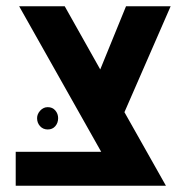

<svg xmlns="http://www.w3.org/2000/svg" viewBox="-20 -591 599 611"><path d="M523 -571 376 -234 508 0H363H30V-108H302L41 -571H186L299 -370L381 -571ZM165 -215Q165 -200 156 -189.5Q147 -179 132 -179Q117 -179 107.5 -189.5Q98 -200 98 -215Q98 -228 108 -239Q118 -250 132 -250Q147 -250 156 -239.5Q165 -229 165 -215Z"/></svg>

Font: Assistant
Style: Bold
Weight: 700
Designer: Hebrew By Ben Nathan, Latin by Paul Hunt
Version: Version 2.001;PS 002.001;hotconv 1.0.88;makeotf.lib2.5.64775